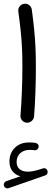

<svg xmlns="http://www.w3.org/2000/svg" viewBox="-30 -626 292 1036"><path d="M-8.8 377Q-11.2 370.1 -7.8 362.3Q-4.4 354.5 3.4 351.6L80.1 325.2Q53.2 317.9 37.1 297.4Q21 276.9 21 245.6Q21 200.7 50 171.6Q79.1 142.6 127 142.6Q146 142.6 161.6 145Q169.4 146.5 174.6 152.6Q179.7 158.7 178.7 166Q178.2 173.8 171.6 179.7Q165 185.5 156.7 184.6Q152.3 183.6 144.5 183.1Q136.7 182.6 131.3 182.6Q98.6 182.6 79.1 200.7Q59.6 218.8 59.6 247.6Q59.6 273.9 76.2 287.1Q92.8 300.3 121.1 300.3Q135.7 300.3 154.5 296.1Q173.3 292 201.7 282.7Q210 279.8 217.3 284.2Q224.6 288.6 226.6 296.9Q228.5 304.7 224.9 311.3Q221.2 317.9 214.4 320.3L16.6 389.2Q8.8 392.1 1.5 388.4Q-5.9 384.8 -8.8 377ZM68.8 -564.5Q66.9 -579.6 76.2 -591.6Q85.4 -603.5 100.6 -605.5Q115.2 -607.9 127.4 -598.4Q139.6 -588.9 141.6 -574.2Q149.9 -512.7 154.5 -465.3Q159.2 -418 161.4 -370.8Q163.6 -323.7 163.6 -262.7Q163.6 -197.8 161.1 -127.9Q158.7 -58.1 153.8 2.4Q152.3 17.1 140.6 27.1Q128.9 37.1 113.8 36.1Q98.6 34.7 88.9 23.2Q79.1 11.7 80.6 -3.4Q85.4 -63.5 88.1 -133.1Q90.8 -202.6 90.8 -266.1Q90.8 -324.2 88.6 -368.4Q86.4 -412.6 81.8 -458Q77.1 -503.4 68.8 -564.5Z"/></svg>

Font: Mikhak-FD Regular
Style: FD-Regular
Weight: 400
Designer: Amin Abedi
Version: Version 3.2